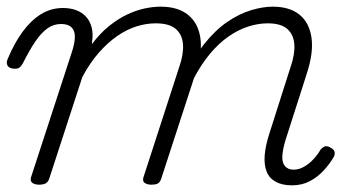

<svg xmlns="http://www.w3.org/2000/svg" viewBox="-41 -539 1050 576"><path d="M76 15Q64 15 56.5 10Q49 5 52 -7L174 -381Q189 -426 180.5 -446.5Q172 -467 142 -467Q120 -467 101.5 -454Q83 -441 65 -414.5Q47 -388 27 -348Q23 -341 17.5 -336.5Q12 -332 0 -333Q-14 -334 -18.5 -342.5Q-23 -351 -18 -362Q2 -410 27 -444Q52 -478 82 -496.5Q112 -515 148 -515Q170 -515 187.5 -508.5Q205 -502 217 -489Q229 -476 234 -456.5Q239 -437 235 -412V-407Q260 -440 287 -461.5Q314 -483 340.5 -495.5Q367 -508 392.5 -513.5Q418 -519 441 -519Q492 -519 522.5 -495Q553 -471 560 -426Q567 -381 545 -317L443 -4Q440 6 434 10.5Q428 15 413 15Q401 15 393.5 10Q386 5 389 -6L497 -339Q510 -376 508 -405.5Q506 -435 486.5 -452Q467 -469 426 -469Q398 -469 369 -460Q340 -451 311.5 -431.5Q283 -412 256 -381.5Q229 -351 206 -308L107 -4Q104 6 97 10.5Q90 15 76 15ZM835 17Q806 17 786.5 6.5Q767 -4 759 -24Q751 -44 753 -72.5Q755 -101 767 -138L831 -339Q844 -376 842 -405.5Q840 -435 821 -452Q802 -469 762 -469Q734 -469 704 -459.5Q674 -450 644.5 -429.5Q615 -409 588 -376.5Q561 -344 538 -299H513Q537 -363 570.5 -405.5Q604 -448 640.5 -473Q677 -498 712.5 -508.5Q748 -519 777 -519Q828 -519 857.5 -495Q887 -471 893.5 -426Q900 -381 879 -317L815 -117Q807 -90 806 -70.5Q805 -51 814 -40.5Q823 -30 840 -30Q856 -30 871.5 -39Q887 -48 899.5 -61.5Q912 -75 920 -89Q924 -95 931.5 -99Q939 -103 951 -96Q962 -90 963 -82Q964 -74 959 -66Q947 -46 929.5 -27Q912 -8 888.5 4.5Q865 17 835 17Z"/></svg>

Font: Playwrite RO ExtraLight
Style: Regular
Weight: 250
Version: Version 1.002